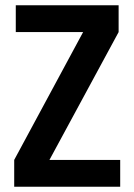

<svg xmlns="http://www.w3.org/2000/svg" viewBox="-20 -710 510 730"><path d="M437 -102V0H34V-102L296 -588H40V-690H431V-588L168 -102Z"/></svg>

Font: Exo 2 Semi Bold Condensed
Style: Regular
Weight: 600
Width: 3
Designer: Natanael Gama
Version: Version 1.001;PS 001.001;hotconv 1.0.70;makeotf.lib2.5.58329